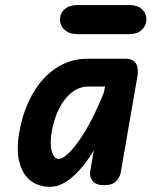

<svg xmlns="http://www.w3.org/2000/svg" viewBox="-20 -733 608 760"><path d="M178.5 6.5Q130.5 6.5 98.8 -19.8Q67 -46 55.8 -94.8Q44.5 -143.5 56.5 -210Q72.5 -299.5 110.8 -364.5Q149 -429.5 204.2 -465Q259.5 -500.5 326 -500.5H477.5Q508 -500.5 518.8 -480.8Q529.5 -461 523.5 -428.5L457.5 -47.5Q455 -34 441 -17Q427 0 391 0Q360 0 346.5 -17Q333 -34 337 -55L351.5 -138Q324.5 -93 295.2 -60.5Q266 -28 236.8 -10.8Q207.5 6.5 178.5 6.5ZM212.5 -104Q231 -104 260.2 -135.2Q289.5 -166.5 323.8 -225.2Q358 -284 391 -366.5L396 -390.5H330Q295 -390.5 265.5 -368Q236 -345.5 215 -305.2Q194 -265 184.5 -210.5Q176.5 -163 185.2 -133.5Q194 -104 212.5 -104ZM285.5 -598Q254 -598 235.8 -614.8Q217.5 -631.5 217.5 -655.5Q217.5 -680 235.8 -696.5Q254 -713 285.5 -713H492Q524 -713 541.8 -696.5Q559.5 -680 559.5 -655.5Q559.5 -632.5 541.8 -615.2Q524 -598 492 -598Z"/></svg>

Font: Edu AU VIC WA NT Pre SemiBold
Style: Regular
Weight: 600
Designer: Tina and Corey Anderson, Eben Sorkin, Mirko Velimirovic
Foundry: Google for Education
Version: Version 1.001